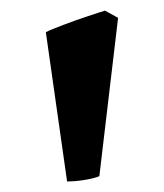

<svg xmlns="http://www.w3.org/2000/svg" viewBox="-20 -743 312 366"><path d="M169.4 -407.2Q165.5 -405.3 157.7 -403.3Q149.9 -401.4 140.6 -399.9Q131.3 -398.4 122.6 -397.7Q113.8 -397 107.9 -397L67.4 -681.6Q70.8 -683.6 79.8 -687.3Q88.9 -690.9 100.1 -695.3Q111.3 -699.7 124 -704.1Q136.7 -708.5 148.2 -712.4Q159.7 -716.3 168.2 -719Q176.8 -721.7 180.2 -722.7L205.1 -709Z"/></svg>

Font: Gentium Basic
Style: Bold
Weight: 700
Designer: J. Victor Gaultney and Annie Olsen
Foundry: SIL International
Version: Version 1.100